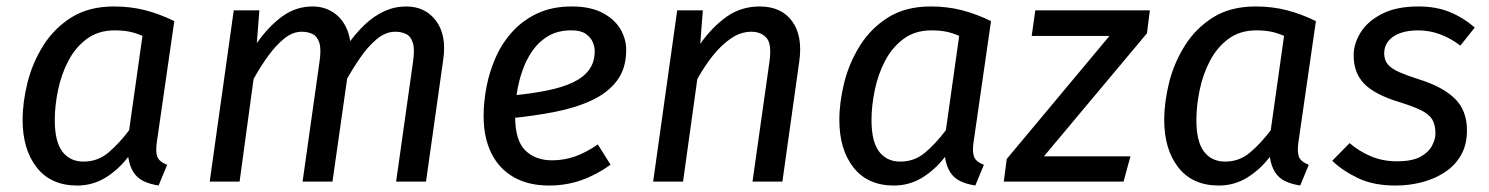

<svg xmlns="http://www.w3.org/2000/svg" viewBox="-20 -559 4584 591"><path d="M331 -539.1Q382 -539.1 426.7 -527.6Q471.4 -516.1 516.5 -494L462.6 -120.5Q458.6 -92.5 464 -77Q469.5 -61.6 494.5 -51.6L468.2 12Q442.1 8.1 422 -1.4Q402 -11 390.4 -29.5Q378.8 -48 374.7 -76Q343.8 -36 304.3 -11.9Q264.8 12.1 217.7 12.1Q136.7 12.1 93.1 -43.5Q49.6 -99 49.6 -190.1Q49.6 -244.1 64.6 -304.6Q79.7 -365.2 113.2 -418.7Q146.7 -472.2 200.3 -505.7Q253.9 -539.1 331 -539.1ZM332.9 -465.5Q283.1 -465.5 247.7 -439.6Q212.3 -413.6 190.4 -371.7Q168.5 -329.8 158.6 -281.4Q148.6 -233 148.6 -189.1Q148.6 -123.3 172 -92.4Q195.4 -61.6 237.2 -61.6Q280.9 -61.6 313.8 -89.5Q346.7 -117.3 377.5 -158.2L418.5 -448.6Q397.6 -457.6 378.2 -461.6Q358.8 -465.5 332.9 -465.5Z M942.4 -539.1Q978.4 -539.1 1006.9 -520.1Q1035.4 -501.1 1049.9 -464.2Q1064.4 -427.2 1056.4 -372.2L1003.4 0H911.4L963.3 -367.7Q969.3 -407.6 962.9 -427.5Q956.4 -447.4 942 -454.4Q927.6 -461.3 908.7 -461.3Q880.9 -461.3 855 -440.4Q829.1 -419.5 805.3 -386.6Q781.4 -353.7 760.5 -315.7L717.5 0H625.5L699.5 -527.1H778.4L770.5 -426.3Q806.4 -477.3 848.4 -508.2Q890.4 -539.1 942.4 -539.1ZM1230.2 -539.1Q1289.3 -539.1 1322.3 -494.7Q1355.3 -450.2 1344.3 -375.2L1291.3 0H1199.3L1251.2 -367.7Q1257.2 -407.6 1250.7 -427.5Q1244.3 -447.4 1229.9 -454.4Q1215.5 -461.3 1196.6 -461.3Q1166.8 -461.3 1138.9 -437.9Q1111.1 -414.5 1086.2 -377.6Q1061.3 -340.7 1039.4 -300.7L1045.2 -414.8Q1073 -454.9 1102.1 -482.5Q1131.1 -510 1163.1 -524.6Q1195.2 -539.1 1230.2 -539.1Z M1740.1 -539.1Q1796.2 -539.1 1833.3 -520.1Q1870.4 -501.1 1889 -470.6Q1907.5 -440 1907.5 -405Q1907.5 -348 1879 -310.4Q1850.5 -272.9 1800.9 -249.9Q1751.4 -226.9 1686.9 -214.4Q1622.4 -201.9 1551.5 -195L1560.6 -265.4Q1619.5 -271.3 1665.8 -280.8Q1712.2 -290.3 1744.5 -305.8Q1776.8 -321.3 1793.7 -344.7Q1810.6 -368.1 1810.6 -401.9Q1810.6 -414.9 1804.6 -429.3Q1798.6 -443.8 1783.2 -454.7Q1767.8 -465.6 1738.9 -465.6Q1698 -465.6 1668.7 -448.7Q1639.3 -431.7 1619.3 -403.2Q1599.4 -374.7 1587.5 -339.8Q1575.5 -304.9 1570.5 -269.4Q1565.6 -234 1565.6 -202.1Q1565.6 -126.3 1597 -95.9Q1628.4 -65.5 1679.2 -65.5Q1716.2 -65.5 1750.2 -77.5Q1784.1 -89.5 1820.2 -114.5L1859.4 -52Q1816.4 -21 1769.8 -4.5Q1723.2 12.1 1670.1 12.1Q1605.9 12.1 1560.8 -14Q1515.7 -40 1492.1 -88Q1468.6 -136.1 1468.6 -202.1Q1468.6 -245.1 1477.6 -292.1Q1486.6 -339.1 1506.2 -383.1Q1525.7 -427.1 1557.8 -462.1Q1589.8 -497.1 1634.9 -518.1Q1680 -539.1 1740.1 -539.1Z M2318.4 -539.1Q2384.4 -539.1 2417.9 -494.2Q2451.3 -449.2 2440.3 -370.2L2388.3 0H2296.3L2348.3 -367.7Q2356.3 -423.5 2339.4 -442.4Q2322.5 -461.3 2292.7 -461.3Q2259.9 -461.3 2229.5 -440.4Q2199.2 -419.5 2173.3 -386.6Q2147.4 -353.6 2126.4 -315.6L2082.5 0H1990.5L2064.5 -527.1H2143.4L2135.5 -424.2Q2172.4 -476.2 2216.9 -507.7Q2261.5 -539.1 2318.4 -539.1Z M2845 -539.1Q2896 -539.1 2940.7 -527.6Q2985.4 -516.1 3030.5 -494L2976.6 -120.5Q2972.6 -92.5 2978 -77Q2983.5 -61.6 3008.5 -51.6L2982.2 12Q2956.1 8.1 2936 -1.4Q2916 -11 2904.4 -29.5Q2892.8 -48 2888.7 -76Q2857.8 -36 2818.3 -11.9Q2778.8 12.1 2731.7 12.1Q2650.7 12.1 2607.1 -43.5Q2563.6 -99 2563.6 -190.1Q2563.6 -244.1 2578.6 -304.6Q2593.7 -365.2 2627.2 -418.7Q2660.7 -472.2 2714.3 -505.7Q2767.9 -539.1 2845 -539.1ZM2846.9 -465.5Q2797.1 -465.5 2761.7 -439.6Q2726.3 -413.6 2704.4 -371.7Q2682.5 -329.8 2672.6 -281.4Q2662.6 -233 2662.6 -189.1Q2662.6 -123.3 2686 -92.4Q2709.4 -61.6 2751.2 -61.6Q2794.9 -61.6 2827.8 -89.5Q2860.7 -117.3 2891.5 -158.2L2932.5 -448.6Q2911.6 -457.6 2892.2 -461.6Q2872.8 -465.5 2846.9 -465.5Z M3166.8 -527.1H3519.4L3510.4 -456.4L3193.2 -77.7H3459.6L3438.4 0H3069.8L3078.9 -69.7L3395.1 -448.4H3155.7Z M3845 -539.1Q3896 -539.1 3940.7 -527.6Q3985.4 -516.1 4030.5 -494L3976.6 -120.5Q3972.6 -92.5 3978 -77Q3983.5 -61.6 4008.5 -51.6L3982.2 12Q3956.1 8.1 3936 -1.4Q3916 -11 3904.4 -29.5Q3892.8 -48 3888.7 -76Q3857.8 -36 3818.3 -11.9Q3778.8 12.1 3731.7 12.1Q3650.7 12.1 3607.1 -43.5Q3563.6 -99 3563.6 -190.1Q3563.6 -244.1 3578.6 -304.6Q3593.7 -365.2 3627.2 -418.7Q3660.7 -472.2 3714.3 -505.7Q3767.9 -539.1 3845 -539.1ZM3846.9 -465.5Q3797.1 -465.5 3761.7 -439.6Q3726.3 -413.6 3704.4 -371.7Q3682.5 -329.8 3672.6 -281.4Q3662.6 -233 3662.6 -189.1Q3662.6 -123.3 3686 -92.4Q3709.4 -61.6 3751.2 -61.6Q3794.9 -61.6 3827.8 -89.5Q3860.7 -117.3 3891.5 -158.2L3932.5 -448.6Q3911.6 -457.6 3892.2 -461.6Q3872.8 -465.5 3846.9 -465.5Z M4346.1 -539.1Q4401.2 -539.1 4443.3 -521.6Q4485.4 -504.1 4519.4 -474.1L4475.1 -418.6Q4445.1 -441.6 4412.6 -453.5Q4380.1 -465.5 4345.1 -465.5Q4313.3 -465.5 4289.9 -457.1Q4266.5 -448.6 4253.6 -432.7Q4240.7 -416.8 4240.7 -395Q4240.7 -374.1 4252.1 -360.6Q4263.6 -347.2 4287.6 -336.7Q4311.5 -326.3 4346.6 -315.2Q4420.5 -292.2 4458 -255.7Q4495.5 -219.2 4495.5 -157.2Q4495.5 -113.3 4477 -81.3Q4458.6 -49.2 4427.1 -28.7Q4395.6 -8.1 4356.6 2Q4317.5 12.1 4276.2 12.1Q4207.1 12.1 4159.5 -11Q4111.8 -34 4080.8 -64.1L4134.2 -118.5Q4163.1 -93.6 4199.6 -78Q4236.1 -62.5 4280.1 -62.5Q4326.8 -62.5 4352.2 -76.4Q4377.6 -90.3 4388.1 -110.7Q4398.5 -131.1 4398.5 -148Q4398.5 -174.9 4388.6 -191.3Q4378.6 -207.7 4354.1 -219.7Q4329.6 -231.6 4287.6 -244.7Q4211.7 -267.7 4179.2 -301.2Q4146.7 -334.7 4146.7 -388.8Q4146.7 -424 4167.8 -458.5Q4188.9 -493.1 4233.4 -516.1Q4278 -539.1 4346.1 -539.1Z"/></svg>

Font: Fira Sans Variable
Style: Italic
Weight: 397
Italic angle: -8°
Designer: Carrois Corporate & Edenspiekermann AG
Foundry: Carrois Corporate GbR & Edenspiekermann AG
Version: Version 4.202